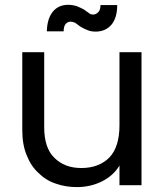

<svg xmlns="http://www.w3.org/2000/svg" viewBox="-20 -763 680 791"><path d="M472.2 -81.1Q447.3 -39.1 398.9 -15.1Q352.1 7.8 296.9 7.8Q249.5 7.8 209 -6.8Q168.9 -20 138.2 -50.8Q107.4 -78.6 89.8 -124Q71.8 -166.5 71.8 -227.1V-547.9H162.1V-238.8Q162.1 -153.3 204.1 -112.8Q246.1 -70.8 314.9 -70.8Q387.2 -70.8 430.2 -113.8Q472.2 -157.2 472.2 -247.1V-547.9H563V0H472.2ZM172.9 -633.8Q174.3 -685.5 196.8 -713.9Q220.2 -743.2 261.2 -743.2Q277.8 -743.2 295.9 -737.8Q312.5 -731 325.2 -724.1L345.2 -710Q352.1 -703.1 363.8 -703.1Q375 -703.1 384.8 -712.9Q394 -722.2 394 -742.2H462.9Q462.9 -690.9 439.9 -662.1Q415 -632.8 374 -632.8Q352.5 -632.8 337.9 -640.1Q323.7 -645 309.1 -654.8L290 -668.9Q280.3 -673.8 271 -673.8Q259.8 -673.8 251 -665Q242.2 -654.8 242.2 -633.8Z"/></svg>

Font: PoppinsZ
Style: Regular
Weight: 400
Designer: Ninad Kale (Devanagari), Jonny Pinhorn (Latin)
Foundry: Indian Type Foundry
Version: Version 3.002;FEAKit 1.0